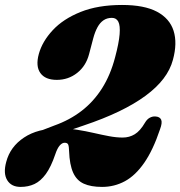

<svg xmlns="http://www.w3.org/2000/svg" viewBox="-21 -737 727 774"><path d="M130 -167.5 124 -202.5 198 -231Q260 -253 308.2 -290.2Q356.5 -327.5 390.5 -381.2Q424.5 -435 443 -506Q458.5 -564 461.2 -599Q464 -634 456 -649.5Q448 -665 430 -665Q410.5 -665 396.2 -655.2Q382 -645.5 372 -627.2Q362 -609 355 -583L338 -518.5Q325.5 -471 290 -443Q254.5 -415 208 -415Q161.5 -415 141.8 -442.5Q122 -470 135.5 -519.5Q149.5 -570 191.5 -615.2Q233.5 -660.5 303.8 -688.8Q374 -717 471 -717Q560.5 -717 611.8 -689.8Q663 -662.5 678.8 -612.8Q694.5 -563 676 -495.5Q665.5 -456 638 -420Q610.5 -384 565.8 -351Q521 -318 458.8 -288Q396.5 -258 316 -231ZM4 -84Q20 -145.5 75.8 -182.5Q131.5 -219.5 217.5 -219.5Q254.5 -219.5 289.5 -214Q324.5 -208.5 357 -201Q389.5 -193.5 418.8 -188Q448 -182.5 473.5 -182.5Q500.5 -182.5 522.2 -195.8Q544 -209 563.5 -242.5Q572 -257 583.5 -262.8Q595 -268.5 605.5 -267.5Q623.5 -266.5 628.8 -254.2Q634 -242 624 -215.5Q596 -132 560.5 -80.8Q525 -29.5 482.5 -6.5Q440 16.5 390.5 16.5Q345.5 16.5 316.8 3.5Q288 -9.5 273.8 -41.2Q259.5 -73 257.5 -128Q257 -146.5 254 -154Q251 -161.5 239.5 -161.5Q229.5 -161.5 219.8 -150.5Q210 -139.5 201.5 -114Q184.5 -64 163.8 -35.5Q143 -7 118 4.8Q93 16.5 62 16.5Q24.5 16.5 8 -10.8Q-8.5 -38 4 -84Z"/></svg>

Font: Fraunces Wonky
Style: Italic
Weight: 900
Italic angle: -16°
Version: Version 1.000;[b76b70a41]